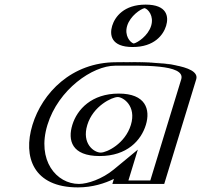

<svg xmlns="http://www.w3.org/2000/svg" viewBox="-20 -798 873 833"><path d="M333.8 -256C355.5 -327 423.8 -377 490.8 -377C556.8 -377 594.5 -327 572.8 -256C551.4 -186 486.1 -136 417.1 -136C345.1 -136 312.4 -186 333.8 -256ZM806.3 -454 667.5 0H492.5L510.2 -58C459.4 -16 387.9 15 317.9 15C167.9 15 99.9 -106 145.8 -256C191.6 -406 333.9 -528 483.9 -528C552.9 -528 832.4 -541 806.3 -454ZM611.9 -778C662.9 -778 691.3 -737 675.7 -686C660.1 -635 606.6 -594 555.6 -594C504.6 -594 476.1 -635 491.7 -686C507.3 -737 560.9 -778 611.9 -778ZM318.8 -256C295 -178.3 332.5 -121 412.5 -121C489.5 -121 564 -178.1 587.8 -256C612 -335.1 569.4 -392 495.3 -392C420.4 -392 343 -335.2 318.8 -256ZM791.3 -454C805.6 -501.6 654.5 -514.3 539.4 -513.6C514.1 -513.5 493 -513 479.3 -513C338.5 -513 204.5 -399 160.8 -256C117.1 -113 181.6 0 322.5 0C388.1 0 455.2 -29.2 502.2 -68.1L537.1 -96.9L512.1 -15H657.1ZM607.3 -763C650 -763 673.8 -728.7 660.7 -686C647.7 -643.3 602.9 -609 560.2 -609C517.5 -609 493.7 -643.3 506.7 -686C519.8 -728.7 564.5 -763 607.3 -763ZM318.8 -256C343 -335.2 420.4 -392 495.3 -392C569.4 -392 612 -335.1 587.8 -256C564 -178.1 489.5 -121 412.5 -121C332.5 -121 295 -178.3 318.8 -256ZM791.3 -454 657.1 -15H512.1L537.1 -96.9L502.2 -68.1C455.2 -29.2 388.1 0 322.5 0C181.6 0 117.1 -113 160.8 -256C204.5 -399 338.5 -513 479.3 -513C493 -513 514.1 -513.5 539.4 -513.6C654.5 -514.3 805.6 -501.6 791.3 -454ZM607.3 -763C564.5 -763 519.8 -728.7 506.7 -686C493.7 -643.3 517.5 -609 560.2 -609C602.9 -609 647.7 -643.3 660.7 -686C673.8 -728.7 650 -763 607.3 -763ZM333.8 -256C312.4 -186.1 345.2 -136 417.1 -136C486 -136 551.4 -186.1 572.8 -256C594.5 -327 556.7 -377 490.8 -377C423.8 -377 355.5 -327 333.8 -256ZM483.9 -528C333.9 -528 191.6 -406 145.8 -256C99.9 -106 167.9 15 317.9 15C387.9 15 459.4 -16 510.2 -58L492.5 0H667.5L806.3 -454C831.4 -537.6 594 -528 483.9 -528ZM611.9 -778C560.9 -778 507.3 -737 491.7 -686C476.1 -635 504.6 -594 555.6 -594C606.6 -594 660.1 -635 675.7 -686C691.3 -737 662.9 -778 611.9 -778ZM293.8 -256C273.5 -189.6 290.4 -121 412.5 -121C531.9 -121 592.5 -189.6 612.8 -256C633.4 -323.6 612 -392 495.3 -392C377.9 -392 314.4 -323.6 293.8 -256ZM766.3 -454 632.1 -15H537.1L578 -148.9L473.8 -62.8C423.4 -21.2 360 0 322.5 0C225.1 0 138.6 -101.7 185.8 -256C233 -410.3 382 -513 479.3 -513C587.6 -513 786.5 -521.2 766.3 -454ZM607.2 -762.8C622.5 -759 648.8 -728.7 635.7 -686C622.6 -643 577.3 -612.9 560.2 -609.2C545 -613 518.7 -643.3 531.7 -686C544.9 -729 590.2 -759.1 607.2 -762.8ZM358.8 -256C384 -338.6 466.4 -377 490.8 -377C514 -377 573 -338.6 547.8 -256C522.9 -174.6 443.5 -136 417.1 -136C387.5 -136 333.9 -174.7 358.8 -256ZM831.3 -454C850.4 -517.8 655.1 -529.3 543.3 -528.6C517.2 -528.5 495.3 -528 483.9 -528C290.5 -528 163.2 -394.7 120.8 -256C78.4 -117.3 124.6 15 317.9 15C380.9 15 434.6 -2.3 474.2 -21.9L467.5 0H692.5ZM611.9 -778C517.8 -778 478.7 -725.3 466.7 -686C454.7 -646.7 461.5 -594 555.6 -594C649.7 -594 688.7 -646.7 700.7 -686C712.7 -725.3 705.9 -778 611.9 -778Z"/></svg>

Font: Hussar Outliner
Style: Obl
Weight: 700
Foundry: Cannot Into Space Fonts
Version: Version 0.92